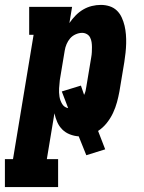

<svg xmlns="http://www.w3.org/2000/svg" viewBox="-66 -548 586 783"><path d="M-46 215V101H-13L71 -406H53V-520H228L217 -454Q228 -470 242 -484.5Q256 -499 273 -509Q290 -519 308.5 -523.5Q327 -528 345 -528Q364 -528 381 -522.5Q398 -517 410.5 -505Q423 -493 430.5 -476.5Q438 -460 442 -443Q446 -426 447.5 -407.5Q449 -389 448.5 -370.5Q448 -352 446 -333Q444 -314 441 -295L421 -175Q417 -153 411 -131Q405 -109 395 -87.5Q385 -66 369.5 -46.5Q354 -27 334 -14L363 61L286 85L255 8Q237 7 219 0Q201 -7 188 -20Q175 -33 167.5 -50Q160 -67 156 -86L125 101H171V215ZM212 -107 186 -175 264 -199 277 -161Q281 -169 283 -177.5Q285 -186 286 -194L306 -314Q308 -325 308.5 -335.5Q309 -346 309 -356Q309 -366 307.5 -376Q306 -386 301.5 -395Q297 -404 288 -409Q279 -414 269 -414Q256 -414 242.5 -408Q229 -402 220 -391.5Q211 -381 205.5 -368Q200 -355 198 -342L178 -222Q176 -205 175 -188Q174 -171 176.5 -154.5Q179 -138 187.5 -124Q196 -110 212 -107Z"/></svg>

Font: Iosevka Curly Slab Heavy
Style: Italic
Weight: 900
Italic angle: -9°
Monospace: yes
Designer: Belleve Invis
Foundry: Belleve Invis
Version: Version 22.1.2; ttfautohint (v1.8.4)